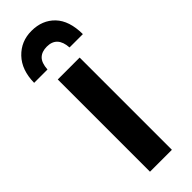

<svg xmlns="http://www.w3.org/2000/svg" viewBox="-281 -787 805 805"><g transform="rotate(-45 121.5 -384.5)"><path d="M187 0H57.1V-546.9H187ZM123 -769Q187 -769 226.3 -728Q265.6 -687 266.1 -606.9H187Q182.6 -676.8 122.1 -676.8Q92.3 -676.8 75.4 -660.6Q58.6 -644.5 56.2 -606.9H-22.9Q-22 -682.1 19.5 -725.6Q61 -769 123 -769Z"/></g></svg>

Font: Open Sans Condensed
Style: Bold
Weight: 700
Width: 3
Designer: Monotype Design Team
Foundry: Monotype Imaging Inc.
Version: Version 3.003; ttfautohint (v1.8.4)